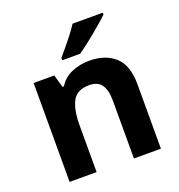

<svg xmlns="http://www.w3.org/2000/svg" viewBox="-137 -881 931 996"><g transform="rotate(-20 328.5 -383.0)"><path d="M388 -556Q476 -556 529 -508.5Q582 -461 582 -356V0H433V-319Q433 -378 412 -407.5Q391 -437 345 -437Q277 -437 252 -390.5Q227 -344 227 -257V0H78V-546H192L212 -476H220Q246 -518 291.5 -537Q337 -556 388 -556ZM540 -756Q526 -742 503 -722Q480 -702 453.5 -680Q427 -658 401.5 -638.5Q376 -619 357 -606H258V-619Q274 -638 295.5 -663.5Q317 -689 338 -716.5Q359 -744 373 -766H540Z"/></g></svg>

Font: Noto Sans Bassa Vah
Style: Regular
Weight: 400
Designer: Monotype Design Team
Foundry: Monotype Imaging Inc.
Version: Version 2.002